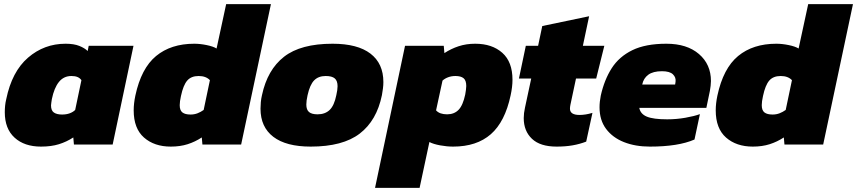

<svg xmlns="http://www.w3.org/2000/svg" viewBox="-20 -694 4116 922"><path d="M177 10Q97 10 50 -33Q3 -76 3 -155Q3 -170 4.5 -186Q6 -202 10 -218Q37 -350 114.5 -417Q192 -484 295 -484Q335 -484 361 -473.5Q387 -463 401 -449L406 -474H621L521 0H335L332 -34Q300 -13 263 -1.5Q226 10 177 10ZM278 -144Q299 -144 315 -150Q331 -156 341 -166L371 -309Q364 -319 352.5 -324Q341 -329 323 -329Q286 -329 263 -300.5Q240 -272 229 -218Q228 -209 226.5 -201.5Q225 -194 225 -188Q225 -163 239 -153.5Q253 -144 278 -144Z M800 10Q721 10 671.5 -33.5Q622 -77 622 -164Q622 -181 624 -198.5Q626 -216 630 -235Q658 -366 729.5 -425Q801 -484 913 -484Q941 -484 972.5 -477.5Q1004 -471 1020 -461L1066 -674H1281L1138 0H952L949 -34Q917 -13 881 -1.5Q845 10 800 10ZM895 -144Q913 -144 928.5 -150Q944 -156 958 -166L988 -309Q969 -329 934 -329Q898 -329 879 -307Q860 -285 849 -233Q843 -206 843 -189Q843 -164 856 -154Q869 -144 895 -144Z M1472 10Q1354 10 1292.5 -37Q1231 -84 1231 -172Q1231 -187 1232.5 -203.5Q1234 -220 1238 -237Q1264 -359 1344 -421.5Q1424 -484 1577 -484Q1697 -484 1759 -436.5Q1821 -389 1821 -300Q1821 -285 1819 -269.5Q1817 -254 1814 -237Q1789 -115 1707.5 -52.5Q1626 10 1472 10ZM1505 -145Q1541 -145 1563 -166Q1585 -187 1595 -237Q1601 -263 1601 -280Q1601 -306 1587.5 -317.5Q1574 -329 1544 -329Q1509 -329 1488.5 -308Q1468 -287 1457 -237Q1451 -210 1451 -192Q1451 -167 1464 -156Q1477 -145 1505 -145Z M1781 208 1925 -474H2111L2114 -439Q2146 -460 2182.5 -472Q2219 -484 2262 -484Q2343 -484 2392 -440.5Q2441 -397 2441 -311Q2441 -277 2432 -236Q2405 -109 2337 -49.5Q2269 10 2156 10Q2126 10 2093.5 4Q2061 -2 2042 -12L1995 208ZM2127 -145Q2161 -145 2182 -166.5Q2203 -188 2214 -240Q2216 -252 2217.5 -262.5Q2219 -273 2219 -281Q2219 -308 2206 -318.5Q2193 -329 2167 -329Q2148 -329 2132 -323Q2116 -317 2105 -307L2074 -164Q2091 -145 2127 -145Z M2653 10Q2574 10 2534.5 -27.5Q2495 -65 2495 -127Q2495 -150 2501 -177L2531 -317H2472L2505 -474H2564L2584 -569L2809 -616L2779 -474H2882L2843 -317H2746L2719 -190Q2718 -185 2717.5 -180.5Q2717 -176 2717 -172Q2717 -142 2763 -142Q2792 -142 2825 -152L2795 -14Q2764 -2 2729.5 4Q2695 10 2653 10Z M3101 10Q3031 10 2976.5 -11.5Q2922 -33 2890.5 -75Q2859 -117 2859 -179Q2859 -205 2865 -235Q2882 -311 2917.5 -366.5Q2953 -422 3016.5 -453Q3080 -484 3180 -484Q3279 -484 3336.5 -434.5Q3394 -385 3394 -305Q3394 -294 3392.5 -282Q3391 -270 3389 -258L3372 -176H3050Q3055 -147 3086 -134Q3117 -121 3184 -121Q3228 -121 3271 -128.5Q3314 -136 3341 -146L3315 -24Q3237 10 3101 10ZM3064 -288H3222L3224 -301Q3227 -322 3211.5 -337Q3196 -352 3159 -352Q3116 -352 3093 -335Q3070 -318 3064 -288Z M3595 10Q3516 10 3466.5 -33.5Q3417 -77 3417 -164Q3417 -181 3419 -198.5Q3421 -216 3425 -235Q3453 -366 3524.5 -425Q3596 -484 3708 -484Q3736 -484 3767.5 -477.5Q3799 -471 3815 -461L3861 -674H4076L3933 0H3747L3744 -34Q3712 -13 3676 -1.5Q3640 10 3595 10ZM3690 -144Q3708 -144 3723.5 -150Q3739 -156 3753 -166L3783 -309Q3764 -329 3729 -329Q3693 -329 3674 -307Q3655 -285 3644 -233Q3638 -206 3638 -189Q3638 -164 3651 -154Q3664 -144 3690 -144Z"/></svg>

Font: Kanit ExtraBold
Style: Italic
Weight: 800
Italic angle: -12°
Designer: Katatrad Team
Foundry: CadsonDemak
Version: Version 2.000; ttfautohint (v1.8.3)